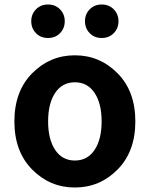

<svg xmlns="http://www.w3.org/2000/svg" viewBox="-20 -820 666 854"><path d="M503 -66Q424 14 313 14Q202 14 123 -66Q44 -146 44 -280Q44 -414 123 -494Q202 -574 313 -574Q424 -574 503 -494Q582 -414 582 -280Q582 -146 503 -66ZM225.5 -153Q257 -106 313 -106Q369 -106 400.5 -153Q432 -200 432 -280Q432 -360 400.5 -407Q369 -454 313 -454Q257 -454 225.5 -407Q194 -360 194 -280Q194 -200 225.5 -153ZM268 -725.5Q268 -694 247 -672.5Q226 -651 193.5 -651Q161 -651 140 -672.5Q119 -694 119 -725.5Q119 -757 140 -778.5Q161 -800 193.5 -800Q226 -800 247 -778.5Q268 -757 268 -725.5ZM507 -725.5Q507 -694 486 -672.5Q465 -651 432.5 -651Q400 -651 379 -672.5Q358 -694 358 -725.5Q358 -757 379 -778.5Q400 -800 432.5 -800Q465 -800 486 -778.5Q507 -757 507 -725.5Z"/></svg>

Font: Swei Fan Sans CJK TC
Style: Bold
Weight: 700
Version: Version 2.130